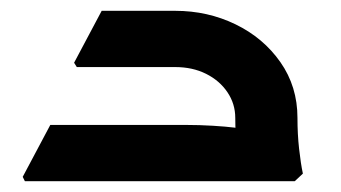

<svg xmlns="http://www.w3.org/2000/svg" viewBox="-20 -335 631 355"><path d="M415 -117Q415 -143 400.5 -164.5Q386 -186 361 -198.5Q336 -211 304 -211H158V-222L170 -315H304Q364 -315 415.5 -290Q467 -265 498.5 -220Q530 -175 530 -117ZM26 0 22 -8 73 -104H225V0ZM73 0V-104H324Q349 -104 373.5 -102.5Q398 -101 414 -99Q430 -97 430 -97V0ZM122 -211 117 -219 168 -315H287V-211ZM426 0Q422 -27 418.5 -57Q415 -87 415 -117H530Q530 -87 533 -60Q536 -33 540 -14L525 0Z"/></svg>

Font: Fustat
Style: Bold
Weight: 700
Designer: Mohamed Gaber, Khaled Hosny, Laura Garcia Mut
Foundry: Kief Type Foundry, Alif Type Foundry, Hard Type Foundry
Version: Version 1.007